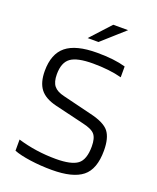

<svg xmlns="http://www.w3.org/2000/svg" viewBox="-148 -888 806 984"><g transform="rotate(20 254.5 -396.5)"><path d="M323 -272 164 -310Q102 -325 75 -360Q48 -395 48 -458Q48 -551 101 -594Q154 -637 269 -637Q317 -637 355.5 -632.5Q394 -628 425 -619V-560Q392 -569 352 -573.5Q312 -578 268 -578Q182 -578 147 -552.5Q112 -527 112 -463Q112 -421 129 -400Q146 -379 185 -370L344 -331Q421 -313 447 -279.5Q473 -246 473 -177Q473 -76 421 -34.5Q369 7 255 7Q194 7 137 -1Q80 -9 47 -22V-83Q97 -68 149 -60.5Q201 -53 255 -53Q339 -53 373 -78.5Q407 -104 407 -176Q407 -221 390 -241Q373 -261 323 -272ZM297 -800H378L256 -691H197Z"/></g></svg>

Font: Blinker Light
Style: Regular
Weight: 300
Designer: Juergen Huber
Foundry: supertype
Version: Version 1.017;hotconv 1.0.117;makeotfexe 2.5.65602